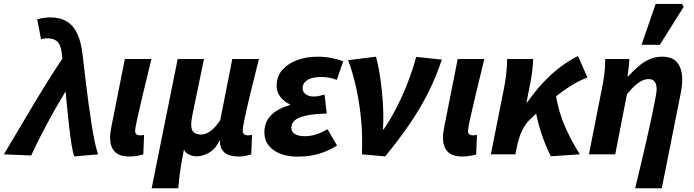

<svg xmlns="http://www.w3.org/2000/svg" viewBox="-70 -803 3610 999"><path d="M316.9 10.9Q309.6 -6.3 303.1 -45.4Q296.7 -84.6 290.3 -139.3Q284 -194 277.7 -258.4Q271.5 -322.8 265.3 -390.4Q259.1 -458 252.1 -522.1Q249.2 -548.1 241.6 -566.5Q234.1 -584.9 217.6 -594.4Q201.2 -603.8 172.7 -603.8Q165.1 -603.8 159.4 -602.7Q153.7 -601.7 143.5 -599.1L123.6 -702.6Q140.6 -707.6 159.4 -710.1Q178.3 -712.6 189.9 -712.6Q242 -712.6 276.9 -691.8Q311.8 -670.9 332.1 -627.4Q352.5 -583.9 360.2 -516Q367.2 -455.7 374.6 -392Q382 -328.3 390.4 -266.6Q398.8 -204.9 407.2 -151.9Q415.6 -98.8 424.3 -59.3Q433 -19.7 440.5 0ZM-49.8 0Q26.7 -128 101.3 -253.9Q176 -379.8 257.5 -502.5L299.4 -372.5Q242.1 -281.9 190.5 -187.8Q138.9 -93.8 92.3 6Z M603.1 11.3Q550.2 11.3 526.5 -14.6Q502.8 -40.5 502.8 -85.7Q502.8 -98.9 504.7 -113.3Q506.6 -127.7 510.1 -146.3L579.6 -496.1H718Q693 -393.8 673.8 -313.7Q654.5 -233.6 643.8 -184Q633 -134.5 633 -122.6Q633 -109 640.3 -103.9Q647.6 -98.7 657.1 -98.7Q661.7 -98.7 667.7 -99.2Q673.6 -99.7 679.8 -101.1L675.6 0.4Q663.6 4.2 645.2 7.7Q626.7 11.3 603.1 11.3Z M719 176.7 854.6 -496.1H991.4L931.4 -206.5Q928.2 -192.1 926.5 -177.3Q924.7 -162.4 924.7 -154.8Q924.7 -125.9 938.2 -114.4Q951.7 -103 974.7 -103Q991.1 -103 1007.1 -110.2Q1023.1 -117.4 1040.3 -133.6Q1057.5 -149.9 1076 -178L1138.7 -496.1H1277.2Q1251.9 -395.7 1232.7 -316.6Q1213.5 -237.4 1203.2 -187.8Q1192.8 -138.2 1192.8 -125.1Q1192.8 -109.6 1200.5 -104.2Q1208.1 -98.7 1218.1 -98.7Q1223.3 -98.7 1229.5 -99.4Q1235.7 -100.1 1241.4 -101.1L1237.2 0.4Q1226 4.2 1210.2 7.7Q1194.4 11.3 1173.3 11.3Q1122.4 11.3 1099.3 -8Q1076.2 -27.4 1074.5 -60.1Q1074.5 -62.1 1074.9 -63.9Q1075.2 -65.8 1075.9 -70H1071.9Q1049.2 -25.3 1016.1 -7.5Q983 10.4 953.7 10.4Q934.8 10.4 916.5 2.8Q898.1 -4.7 886.9 -23.9Q879 14.7 873.6 47.6Q868.2 80.5 864.2 111.7Q860.3 142.8 857.4 176.7Z M1476.6 12Q1428.5 12 1389.5 -2.8Q1350.6 -17.6 1328.1 -45.9Q1305.6 -74.2 1305.6 -114.5Q1305.6 -153.2 1323.2 -181.4Q1340.8 -209.6 1371.2 -228Q1401.6 -246.4 1438.7 -256.4V-260.4Q1411.3 -271.4 1390.3 -296.7Q1369.4 -322 1369.4 -356Q1369.4 -406.2 1399.4 -439.9Q1429.3 -473.5 1477.8 -490.8Q1526.2 -508 1580.8 -508Q1620.5 -508 1653.5 -501.5Q1686.5 -494.9 1716 -484.5L1682.4 -387.4Q1660 -395.9 1641.1 -399.1Q1622.2 -402.3 1602 -402.3Q1570.8 -402.3 1549.1 -395.4Q1527.5 -388.6 1516 -375.3Q1504.5 -362 1504.5 -344.4Q1504.5 -324.4 1520.9 -312.6Q1537.2 -300.7 1562.2 -300.7Q1575.5 -300.7 1589.5 -303.7Q1603.4 -306.7 1618.8 -310.7L1630 -212.2Q1560.3 -210.3 1520 -201Q1479.7 -191.8 1462.8 -176.1Q1445.9 -160.5 1445.9 -139Q1445.9 -116.6 1465.1 -105.4Q1484.3 -94.2 1516.2 -94.2Q1536.3 -94.2 1555.6 -98.4Q1575 -102.7 1594.4 -110.7Q1613.9 -118.6 1633.9 -130.8L1683.5 -46Q1649.1 -24.6 1616.5 -12.1Q1584 0.4 1549.8 6.2Q1515.7 12 1476.6 12Z M1812.8 0Q1817.5 -94.2 1808.6 -183.9Q1799.7 -273.5 1782 -351.6Q1764.2 -429.7 1741.5 -489.9L1886.2 -508.1Q1896.3 -473 1904.1 -425.9Q1911.9 -378.9 1917.2 -327.2Q1922.5 -275.5 1924.1 -224.6Q1925.7 -173.8 1922.6 -130.2H1926.6Q1965.6 -187.9 1997.4 -251.4Q2029.2 -314.9 2054 -379.8Q2078.8 -444.6 2095.5 -507.1L2229 -492.8Q2198.2 -400.9 2157.5 -319.9Q2116.8 -238.8 2061.9 -158.4Q2006.9 -78.1 1934.3 10.6Z M2335.1 11.3Q2282.2 11.3 2258.5 -14.6Q2234.8 -40.5 2234.8 -85.7Q2234.8 -98.9 2236.7 -113.3Q2238.6 -127.7 2242.1 -146.3L2311.6 -496.1H2450Q2425 -393.8 2405.8 -313.7Q2386.5 -233.6 2375.8 -184Q2365 -134.5 2365 -122.6Q2365 -109 2372.3 -103.9Q2379.6 -98.7 2389.1 -98.7Q2393.7 -98.7 2399.7 -99.2Q2405.6 -99.7 2411.8 -101.1L2407.6 0.4Q2395.6 4.2 2377.2 7.7Q2358.7 11.3 2335.1 11.3Z M2484 0 2552.7 -345.2Q2558.7 -375 2563.7 -416.7Q2568.7 -458.4 2568.7 -496.1H2703.9Q2703.9 -472.7 2699.9 -439.2Q2695.9 -405.6 2689.9 -374L2669.6 -270.8H2673.6Q2713.2 -327.6 2756.4 -373.6Q2799.7 -419.6 2845.3 -454.2Q2891 -488.8 2937.4 -511.3L2986.6 -399.6Q2948.6 -386 2905 -359.5Q2861.5 -333 2809 -290.2Q2756.5 -247.4 2691 -185.2Q2664.3 -159.7 2646.9 -124.6Q2629.5 -89.5 2617.4 -30.4L2611.4 0ZM2796.3 10.1Q2787 -6.9 2776.5 -31.2Q2765.9 -55.5 2754.9 -85.7Q2743.9 -116 2734.1 -151.3Q2724.3 -186.5 2716.6 -226.3L2822.7 -306.2Q2830.2 -259.4 2843.8 -215.1Q2857.3 -170.8 2875.4 -131.6Q2893.5 -92.4 2912.3 -58.8Q2931 -25.3 2947 0Z M3234.9 176.7Q3251.1 109.5 3267.2 41.5Q3283.3 -26.6 3297.7 -89.7Q3312.1 -152.9 3322.9 -205Q3333.7 -257.2 3340.2 -291.7Q3346.6 -326.1 3346.6 -337.2Q3346.6 -365.3 3336.1 -378.4Q3325.7 -391.5 3305.9 -391.5Q3288.2 -391.5 3270.8 -383.3Q3253.3 -375.1 3234 -357.9Q3214.6 -340.6 3192.2 -312.8L3131.1 0H2994.3L3063 -348.1Q3069 -377.9 3073.7 -410.6Q3078.4 -443.4 3079.4 -496.1H3204.6Q3203.6 -472.7 3200.9 -449.2Q3198.2 -425.7 3194.9 -405.2H3197.7Q3225.5 -435.5 3252.6 -458.5Q3279.8 -481.5 3309.8 -494.8Q3339.8 -508.1 3375.4 -508.1Q3429.9 -508.1 3454.8 -476.2Q3479.7 -444.4 3479.7 -388.6Q3479.7 -370.9 3477.3 -351Q3474.9 -331 3469.9 -308L3373.3 176.7ZM3268.2 -569.9 3341.4 -782.7H3478.5L3487.1 -767.2L3363.1 -569.9Z"/></svg>

Font: Source Sans 3 VF
Style: Italic
Weight: 200
Italic angle: -11°
Designer: Paul D. Hunt
Foundry: Adobe Systems Incorporated
Version: Version 3.042;hotconv 1.0.118;makeotfexe 2.5.65603